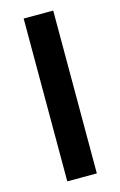

<svg xmlns="http://www.w3.org/2000/svg" viewBox="-111 -754 503 803"><g transform="rotate(-15 140.5 -352.5)"><path d="M77 0V-705H205V0Z"/></g></svg>

Font: Nunito Sans 12pt ExtraLight
Style: Regular
Weight: 200
Designer: Vernon Adams
Foundry: Vernon Adams
Version: Version 3.101;gftools[0.9.27]